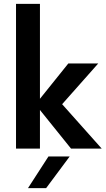

<svg xmlns="http://www.w3.org/2000/svg" viewBox="-20 -770 550 995"><path d="M63 -750H187V-258L334 -441H489L302 -230L507 0H348L187 -200V0H63ZM231 41H341L219 205H125Z"/></svg>

Font: Teachers SemiBold
Style: Regular
Weight: 600
Designer: Alfredo Marco Pradil & Chank Diesel
Version: Version 0.009